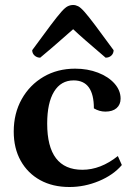

<svg xmlns="http://www.w3.org/2000/svg" viewBox="-20 -737 536 769"><path d="M258 12Q191 12 141 -15.5Q91 -43 63 -93Q35 -143 35 -210Q35 -283 67 -340Q99 -397 154.5 -429.5Q210 -462 281 -462Q331 -462 372.5 -446Q414 -430 438.5 -402.5Q463 -375 463 -342Q463 -318 447 -304Q431 -290 402 -290Q378 -290 356 -303Q356 -415 275 -415Q224 -415 196.5 -370Q169 -325 169 -242Q169 -57 310 -57Q383 -57 452 -112L468 -76Q434 -36 376.5 -12Q319 12 258 12ZM273 -717Q283 -717 293 -712Q303 -707 318.5 -689.5Q334 -672 361.5 -635.5Q389 -599 435 -536Q435 -523 426 -514.5Q417 -506 403 -506Q356 -546 324 -574Q292 -602 273 -620Q252 -602 220.5 -574Q189 -546 141 -506Q128 -506 118.5 -514.5Q109 -523 109 -536Q155 -599 182.5 -635.5Q210 -672 225.5 -689.5Q241 -707 251.5 -712Q262 -717 273 -717Z"/></svg>

Font: Petrona
Style: Bold
Weight: 700
Designer: Ringo R. Seeber
Foundry: Ringo R. Seeber
Version: Version 2.001; ttfautohint (v1.8.3)